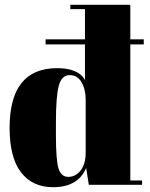

<svg xmlns="http://www.w3.org/2000/svg" viewBox="-20 -770 624 800"><path d="M350 0 339 -70Q305 10 201 10Q115 10 67.5 -52Q20 -114 20 -237Q20 -486 218 -486Q306 -486 334 -437V-585H170V-606H334V-732H273V-750H523V-606H579V-585H523V-18H572V0ZM337 -136V-354Q337 -397 320 -427Q303 -457 270 -457Q237 -457 225 -413Q213 -369 213 -259V-207Q213 -102 224 -67.5Q235 -33 264.5 -33Q294 -33 315.5 -59Q337 -85 337 -136Z"/></svg>

Font: SVN-Abril Fatface
Style: Regular
Weight: 400
Designer: Veronika Burian, Jos? Scaglione
Foundry: TypeTogether
Version: Version 1.001